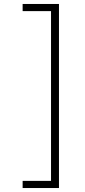

<svg xmlns="http://www.w3.org/2000/svg" viewBox="-20 -862 429 967"><path d="M94 85V49H237V-806H94V-842H277V85Z"/></svg>

Font: Krub ExtraLight
Style: Regular
Weight: 275
Designer: Ekaluck Peanpanawate
Foundry: Cadson Demak Co.,Ltd.
Version: Version 1.000; ttfautohint (v1.6)